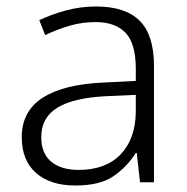

<svg xmlns="http://www.w3.org/2000/svg" viewBox="-20 -561 576 591"><path d="M276 -541Q366 -541 410 -497Q454 -453 454 -358V0H411L401 -90H398Q369 -45 327.5 -17.5Q286 10 212 10Q135 10 91 -28.5Q47 -67 47 -139Q47 -219 112 -260.5Q177 -302 301 -307L398 -312V-349Q398 -427 366.5 -460Q335 -493 274 -493Q233 -493 195 -482Q157 -471 119 -453L101 -499Q139 -517 183.5 -529Q228 -541 276 -541ZM308 -265Q206 -260 156.5 -229.5Q107 -199 107 -139Q107 -89 137.5 -63.5Q168 -38 222 -38Q305 -38 351 -85.5Q397 -133 398 -217V-269Z"/></svg>

Font: Noto Sans Canadian Aboriginal Light
Style: Regular
Weight: 300
Designer: Monotype Design Team, Typotheque's Kevin King
Foundry: Monotype Imaging Inc.
Version: Version 2.004; ttfautohint (v1.8.4.7-5d5b)